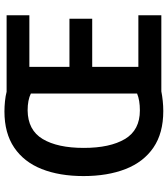

<svg xmlns="http://www.w3.org/2000/svg" viewBox="36 -800 773 886"><g transform="rotate(-90 423.0 -357.5)"><path d="M351 -724Q374 -724 398.5 -721.5Q423 -719 442 -714H795V-609H557V-424H779V-319H557V-106H795V0H444Q424 4 400 6.5Q376 9 353 9Q251 9 184.5 -36.5Q118 -82 85.5 -165Q53 -248 53 -359Q53 -470 85.5 -552Q118 -634 184.5 -679Q251 -724 351 -724ZM356 -617Q265 -616 224 -547.5Q183 -479 183 -358Q183 -237 224 -168Q265 -99 356 -99Q403 -99 434 -112V-602Q404 -617 356 -617Z"/></g></svg>

Font: Noto Sans Lao UI SemCond SemBd
Style: Regular
Weight: 600
Width: 4
Designer: Monotype Design Team
Foundry: Monotype Imaging Inc.
Version: Version 2.000; ttfautohint (v1.8.4.7-5d5b)